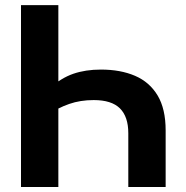

<svg xmlns="http://www.w3.org/2000/svg" viewBox="-20 -748 743 768"><path d="M383.8 -469.7Q461.9 -469.7 520 -444.8Q578.1 -419.9 610.4 -366.2Q642.6 -312.5 642.6 -226.1V0H493.2V-215.3Q493.2 -281.2 459.7 -314.5Q426.3 -347.7 355 -347.7Q301.3 -347.7 257.1 -332.3Q212.9 -316.9 179.7 -293.5V-396Q224.6 -436 273.2 -452.9Q321.8 -469.7 383.8 -469.7ZM213.4 -727.5V0H64V-727.5Z"/></svg>

Font: Inter 17pt
Style: Bold
Weight: 700
Version: Version 4.001;git-66647c0bb